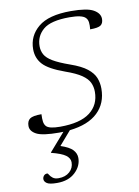

<svg xmlns="http://www.w3.org/2000/svg" viewBox="-85 -579 628 868"><g transform="rotate(-10 229.0 -145.0)"><path d="M90 -86Q89 -65.5 90.8 -52.2Q92.5 -39 100 -30.5Q113 -15.5 163.5 -15.5Q256 -15.5 300.8 -49.8Q345.5 -84 345.5 -144Q345.5 -167 336.5 -186.2Q327.5 -205.5 302.5 -222.8Q277.5 -240 229 -257Q156.5 -283 130.2 -311.8Q104 -340.5 104 -381.5Q104 -442.5 151.5 -482.2Q199 -522 301.5 -522Q376 -522 405.2 -505.2Q434.5 -488.5 434.5 -463Q434.5 -443 422.5 -434.2Q410.5 -425.5 373.5 -425.5Q375.5 -444.5 373.8 -457.8Q372 -471 364 -479Q348.5 -495.5 291 -495.5Q204.5 -495.5 169.8 -465.8Q135 -436 135 -390Q135 -368.5 144.8 -351Q154.5 -333.5 181 -317.8Q207.5 -302 257 -284.5Q307 -267 332.8 -246.5Q358.5 -226 367.8 -202.8Q377 -179.5 377 -153Q377 -86 333.2 -44Q289.5 -2 204 7.5L149.5 70.5Q189 83.5 204.5 100Q220 116.5 220 137.5Q220 175 189.2 203.8Q158.5 232.5 106.5 232.5Q71.5 232.5 59.5 224.2Q47.5 216 47.5 205Q47.5 196.5 53.2 189.5Q59 182.5 69.5 182.5Q72 182.5 76.2 190Q80.5 197.5 90 205Q99.5 212.5 116.5 212.5Q148 212.5 167.2 195.2Q186.5 178 186.5 151.5Q186.5 133 168 119.2Q149.5 105.5 102 93.5L102.5 91.5L174 9.5Q165 10 155.5 10Q78.5 10 50.8 -4.8Q23 -19.5 23 -43.5Q23 -66 36.5 -76Q50 -86 90 -86Z"/></g></svg>

Font: Newsreader 6pt ExtraLight
Style: Italic
Weight: 275
Italic angle: -17°
Designer: Hugues Gentile
Foundry: Production Type
Version: Version 1.003; ttfautohint (v1.8.3)